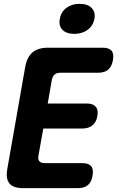

<svg xmlns="http://www.w3.org/2000/svg" viewBox="-20 -978 640 998"><path d="M228 -440H431Q463 -440 477.5 -423.5Q492 -407 486 -375Q481 -343 460.5 -326.5Q440 -310 408 -310H205L180 -170Q176 -150 184.5 -140Q193 -130 213 -130H408Q441 -130 454 -114Q467 -98 461 -65Q456 -32 437 -16Q418 0 385 0H100Q49 0 29 -24.5Q9 -49 18 -100L111 -630Q120 -681 149 -705.5Q178 -730 229 -730H514Q547 -730 560 -714Q573 -698 567 -665Q561 -632 542.5 -616Q524 -600 491 -600H296Q274 -600 263.5 -590.5Q253 -581 249 -560ZM366 -802Q325 -802 304.5 -823Q284 -844 291 -880Q297 -916 325 -937Q353 -958 394 -958Q435 -958 456 -937Q477 -916 471 -880Q464 -844 435.5 -823Q407 -802 366 -802Z"/></svg>

Font: Maple Mono ExtraBold
Style: Italic
Weight: 800
Italic angle: -10°
Monospace: yes
Designer: subframe7536
Version: Version 7.200